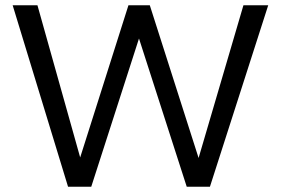

<svg xmlns="http://www.w3.org/2000/svg" viewBox="-20 -700 1064 728"><path d="M903 -680H997L776 8H688L507 -554L326 8H238L28 -680H122L284 -103L467 -680H548L733 -101Z"/></svg>

Font: Martel Sans
Style: Regular
Weight: 400
Designer: Dan Reynolds and Mathieu Réguer
Foundry: Dan Reynolds and Mathieu Réguer
Version: Version 1.001;PS 001.001;hotconv 1.0.70;makeotf.lib2.5.58329